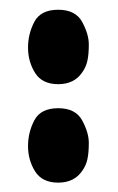

<svg xmlns="http://www.w3.org/2000/svg" viewBox="-20 -404 245 398"><path d="M150.4 -49.8Q133.8 -25.4 100.6 -25.4Q67.4 -25.4 52.7 -48.8Q38.1 -72.3 38.1 -101.1Q38.1 -129.9 51.3 -154.8Q64.5 -179.7 100.6 -179.7Q136.7 -179.7 150.4 -154.3Q164.1 -128.9 164.1 -107.9Q164.1 -86.9 161.1 -73.7Q158.2 -60.5 150.4 -49.8ZM150.4 -253.9Q133.8 -229.5 100.6 -229.5Q67.4 -229.5 52.7 -252.9Q38.1 -276.4 38.1 -305.2Q38.1 -334 51.3 -358.9Q64.5 -383.8 100.6 -383.8Q136.7 -383.8 150.4 -358.4Q164.1 -333 164.1 -312Q164.1 -291 161.1 -277.8Q158.2 -264.6 150.4 -253.9Z"/></svg>

Font: RIT TN Joy
Style: Extra Bold
Weight: 800
Designer: Hussain K H
Foundry: Rachana Institute of Typography
Version: 1.6.2